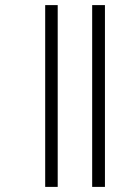

<svg xmlns="http://www.w3.org/2000/svg" viewBox="-20 -682 537 752"><path d="M157 -662H206V50H157ZM341 -662H391V50H341Z"/></svg>

Font: Noto Sans Sinhala SemiCondensed Light
Style: Regular
Weight: 300
Width: 4
Designer: Jelle Bosma - Monotype Design Team
Foundry: Monotype Imaging Inc.
Version: Version 2.006; ttfautohint (v1.8.4.7-5d5b)